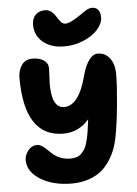

<svg xmlns="http://www.w3.org/2000/svg" viewBox="-64 -1030 775 1088"><g transform="rotate(-5 324.0 -486.0)"><path d="M325.2 -768.1Q250.5 -768.1 204.8 -806.4Q159.2 -844.7 159.2 -904.8Q159.2 -940.9 179.4 -961.4Q199.7 -981.9 233.9 -981.9Q267.6 -981.9 293 -942.9Q301.8 -929.2 304.7 -924.8Q307.6 -920.4 314.9 -911.4Q322.3 -902.3 329.1 -899.2Q335.9 -896 344.2 -896Q371.1 -896 435.1 -940.9Q436 -941.9 441.7 -945.8Q447.3 -949.7 449 -950.7Q450.7 -951.7 455.6 -955.1Q460.4 -958.5 462.9 -959.7Q465.3 -960.9 469.7 -963.6Q474.1 -966.3 477.3 -967.3Q480.5 -968.3 484.4 -969.7Q488.3 -971.2 491.9 -971.7Q495.6 -972.2 499 -972.2Q522.9 -972.2 534.9 -957Q546.9 -941.9 546.9 -914.1Q546.9 -879.9 517.8 -846.4Q488.8 -813 436.8 -790.5Q384.8 -768.1 325.2 -768.1ZM299.8 9.8Q193.8 9.8 122.3 -34.7Q50.8 -79.1 50.8 -145Q50.8 -173.8 71.5 -199.5Q92.3 -225.1 121.1 -225.1Q136.2 -225.1 150.9 -215.6Q165.5 -206.1 179.2 -192.1Q192.9 -178.2 209 -164.6Q225.1 -150.9 250 -141.4Q274.9 -131.8 305.2 -131.8Q325.2 -131.8 341.1 -137.2Q356.9 -142.6 367.9 -154.3Q378.9 -166 386.5 -177.7Q394 -189.5 399.4 -208.5Q404.8 -227.5 407.7 -240.2Q410.6 -252.9 414.1 -273.9Q414.6 -276.9 423.8 -345.2Q364.3 -275.9 277.8 -275.9Q56.2 -275.9 56.2 -612.8Q56.2 -653.8 76.9 -684.3Q97.7 -714.8 138.2 -714.8Q178.2 -714.8 203.1 -698Q228 -681.2 228 -652.8Q228 -640.6 226.1 -609.4Q224.1 -578.1 224.1 -563Q224.1 -425.8 294.9 -425.8Q378.9 -425.8 422.9 -595.2Q436 -647 459.2 -679Q482.4 -710.9 509.8 -710.9Q551.8 -710.9 577.9 -677Q604 -643.1 604 -585.9Q604 -522.9 594 -416.7Q584 -310.5 569.8 -234.9Q563 -198.7 551.8 -167Q540.5 -135.3 519 -101.6Q497.6 -67.9 469.2 -44.2Q440.9 -20.5 397.2 -5.4Q353.5 9.8 299.8 9.8Z"/></g></svg>

Font: Shantell Sans Normal
Style: Regular
Weight: 800
Designer: Stephen Nixon, Anya Danilova, Shantell Martin
Foundry: Arrow Type
Version: Version 1.006;[559af2be0]